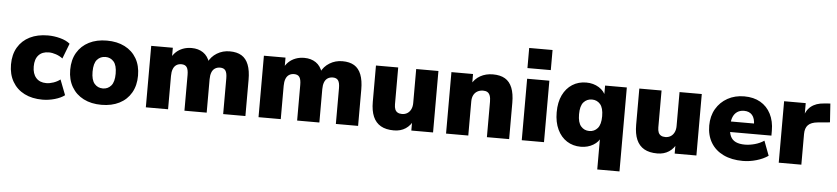

<svg xmlns="http://www.w3.org/2000/svg" viewBox="-49 -1045 6676 1531"><g transform="rotate(5 3289.0 -279.0)"><path d="M303 11Q220 11 158.5 -20Q97 -51 63 -109.5Q29 -168 29 -247Q29 -327 63 -384.5Q97 -442 158.5 -472.5Q220 -503 303 -503Q352 -503 401 -490Q450 -477 480 -452L433 -330Q410 -348 379.5 -358.5Q349 -369 322 -369Q269 -369 240 -337.5Q211 -306 211 -247Q211 -189 240 -156Q269 -123 322 -123Q349 -123 379.5 -133.5Q410 -144 433 -162L480 -40Q450 -17 401 -3Q352 11 303 11Z M775 11Q693 11 632 -20Q571 -51 537 -109Q503 -167 503 -246Q503 -326 537 -383.5Q571 -441 632 -472Q693 -503 775 -503Q857 -503 918 -472Q979 -441 1012.5 -383.5Q1046 -326 1046 -246Q1046 -167 1012.5 -109Q979 -51 918 -20Q857 11 775 11ZM775 -120Q815 -120 841 -150Q867 -180 867 -246Q867 -313 841 -342.5Q815 -372 775 -372Q734 -372 708 -342.5Q682 -313 682 -246Q682 -180 708 -150Q734 -120 775 -120Z M1130 0V-492H1303V-406H1292Q1306 -436 1329 -457.5Q1352 -479 1383.5 -491Q1415 -503 1453 -503Q1507 -503 1545.5 -477Q1584 -451 1601 -398H1587Q1610 -447 1656 -475Q1702 -503 1758 -503Q1816 -503 1853 -480.5Q1890 -458 1908.5 -410.5Q1927 -363 1927 -291V0H1749V-286Q1749 -329 1736 -348Q1723 -367 1693 -367Q1669 -367 1651.5 -355.5Q1634 -344 1625.5 -321.5Q1617 -299 1617 -267V0H1439V-286Q1439 -329 1426 -348Q1413 -367 1383 -367Q1359 -367 1342 -355.5Q1325 -344 1316.5 -321.5Q1308 -299 1308 -267V0Z M2032 0V-492H2205V-406H2194Q2208 -436 2231 -457.5Q2254 -479 2285.5 -491Q2317 -503 2355 -503Q2409 -503 2447.5 -477Q2486 -451 2503 -398H2489Q2512 -447 2558 -475Q2604 -503 2660 -503Q2718 -503 2755 -480.5Q2792 -458 2810.5 -410.5Q2829 -363 2829 -291V0H2651V-286Q2651 -329 2638 -348Q2625 -367 2595 -367Q2571 -367 2553.5 -355.5Q2536 -344 2527.5 -321.5Q2519 -299 2519 -267V0H2341V-286Q2341 -329 2328 -348Q2315 -367 2285 -367Q2261 -367 2244 -355.5Q2227 -344 2218.5 -321.5Q2210 -299 2210 -267V0Z M3116 11Q3052 11 3011 -12.5Q2970 -36 2949.5 -83Q2929 -130 2929 -202V-492H3107V-197Q3107 -173 3113.5 -157Q3120 -141 3134 -133Q3148 -125 3169 -125Q3193 -125 3211.5 -136.5Q3230 -148 3240.5 -169.5Q3251 -191 3251 -220V-492H3429V0H3255V-90H3271Q3249 -41 3209.5 -15Q3170 11 3116 11Z M3533 0V-492H3706V-406H3695Q3719 -453 3763.5 -478Q3808 -503 3865 -503Q3924 -503 3962 -480.5Q4000 -458 4019 -410.5Q4038 -363 4038 -291V0H3860V-284Q3860 -314 3853 -332.5Q3846 -351 3832.5 -359Q3819 -367 3799 -367Q3772 -367 3752 -355.5Q3732 -344 3721.5 -323Q3711 -302 3711 -273V0Z M4134 -577V-738H4321V-577ZM4139 0V-492H4317V0Z M4759 180V-83H4770Q4755 -41 4711 -15Q4667 11 4612 11Q4549 11 4500.5 -20Q4452 -51 4424.5 -109Q4397 -167 4397 -246Q4397 -327 4424.5 -384Q4452 -441 4500.5 -472Q4549 -503 4612 -503Q4669 -503 4713.5 -475.5Q4758 -448 4772 -403H4763V-492H4937V180ZM4669 -120Q4709 -120 4735 -150Q4761 -180 4761 -246Q4761 -313 4735 -342.5Q4709 -372 4669 -372Q4628 -372 4602 -342.5Q4576 -313 4576 -246Q4576 -180 4602 -150Q4628 -120 4669 -120Z M5224 11Q5160 11 5119 -12.5Q5078 -36 5057.5 -83Q5037 -130 5037 -202V-492H5215V-197Q5215 -173 5221.5 -157Q5228 -141 5242 -133Q5256 -125 5277 -125Q5301 -125 5319.5 -136.5Q5338 -148 5348.5 -169.5Q5359 -191 5359 -220V-492H5537V0H5363V-90H5379Q5357 -41 5317.5 -15Q5278 11 5224 11Z M5909 11Q5819 11 5753.5 -20.5Q5688 -52 5653 -110Q5618 -168 5618 -247Q5618 -323 5651.5 -380.5Q5685 -438 5743.5 -470.5Q5802 -503 5877 -503Q5952 -503 6006 -472Q6060 -441 6089.5 -383.5Q6119 -326 6119 -249V-210H5767V-294H5989L5973 -281Q5973 -335 5950 -361.5Q5927 -388 5885 -388Q5854 -388 5831.5 -373.5Q5809 -359 5797 -331Q5785 -303 5785 -261V-252Q5785 -205 5798.5 -176Q5812 -147 5841 -133.5Q5870 -120 5914 -120Q5952 -120 5993.5 -131.5Q6035 -143 6067 -165L6111 -48Q6073 -21 6018 -5Q5963 11 5909 11Z M6196 0V-492H6369V-371H6359Q6369 -431 6409.5 -464.5Q6450 -498 6516 -502L6565 -506L6575 -356L6478 -347Q6425 -342 6401 -317.5Q6377 -293 6377 -245V0Z"/></g></svg>

Font: Nunito Sans 12pt ExtraLight 12pt Black
Style: Regular
Weight: 900
Version: Version 3.101;gftools[0.9.27]